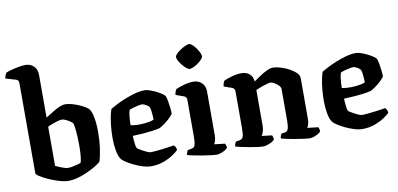

<svg xmlns="http://www.w3.org/2000/svg" viewBox="-74 -1032 2620 1263"><g transform="rotate(-10 1236.0 -400.0)"><path d="M293.5 0Q268 0 232.8 -10.2Q197.5 -20.5 164.2 -35.5Q131 -50.5 108.8 -64.8Q86.5 -79 86.5 -86.5V-688Q86.5 -696.5 82.8 -704.5Q79 -712.5 69 -715L0.5 -735Q2.5 -748.5 6.8 -758.2Q11 -768 14 -772Q25 -777 48.2 -783.5Q71.5 -790 98.2 -795Q125 -800 145.5 -800Q180.5 -800 201.8 -777.8Q223 -755.5 223 -721V-435Q235 -442 251.8 -452.8Q268.5 -463.5 287.5 -474.5Q306.5 -485.5 324.8 -492.8Q343 -500 357 -500Q374 -500 397 -494.5Q420 -489 443 -479.5Q466 -470 485.2 -458.8Q504.5 -447.5 513.5 -436.5Q523.5 -420 529.2 -396.2Q535 -372.5 537.8 -343.5Q540.5 -314.5 540.5 -282.5Q540.5 -224.5 532.8 -171.2Q525 -118 514.5 -88Q502 -76.5 477.5 -61.8Q453 -47 421.8 -32.8Q390.5 -18.5 357.2 -9.2Q324 0 293.5 0ZM305.5 -84.5Q319 -84.5 336 -87.8Q353 -91 368.5 -95.2Q384 -99.5 391.5 -102.5Q397 -115 400 -147.2Q403 -179.5 403 -213.5Q403 -249 401.5 -277Q400 -305 397.5 -326.8Q395 -348.5 391.5 -364.5Q388 -372 374 -381.2Q360 -390.5 344.8 -397.5Q329.5 -404.5 320.5 -404.5Q309 -404.5 291.8 -399.8Q274.5 -395 256.2 -388.2Q238 -381.5 223 -374V-112.5Q235 -106.5 250.2 -100Q265.5 -93.5 280.5 -89Q295.5 -84.5 305.5 -84.5Z M847.5 0Q820.5 0 789.5 -9.8Q758.5 -19.5 730 -33.5Q701.5 -47.5 681.5 -61Q661.5 -74.5 656.5 -82Q641 -103.5 634 -143.2Q627 -183 627 -226Q627 -264 630.5 -301Q634 -338 640.2 -368.8Q646.5 -399.5 653 -417Q667.5 -426 694.8 -440Q722 -454 755.5 -467.5Q789 -481 823.5 -490.5Q858 -500 887.5 -500Q906.5 -500 933.2 -489.8Q960 -479.5 984.5 -465.2Q1009 -451 1019 -439Q1024.5 -427 1028.8 -403.5Q1033 -380 1035.8 -355.8Q1038.5 -331.5 1038 -316.5Q1025.5 -299.5 1008 -283.8Q990.5 -268 973.2 -256Q956 -244 943.5 -237.5Q922.5 -232 893 -228Q863.5 -224 829.8 -221.5Q796 -219 760.5 -218Q762 -185.5 765 -162.8Q768 -140 772 -135Q774.5 -131.5 785.8 -124.5Q797 -117.5 811 -110Q825 -102.5 838.5 -97Q852 -91.5 859.5 -91.5Q873 -91.5 893.5 -93.5Q914 -95.5 936.8 -98.2Q959.5 -101 980.5 -104Q1001.5 -107 1016 -109.5Q1020.5 -105 1025.5 -97Q1030.5 -89 1031.5 -76Q1017.5 -61.5 989.8 -43.5Q962 -25.5 925.5 -12.8Q889 0 847.5 0ZM822 -284Q838.5 -284.5 855.8 -286.2Q873 -288 888.5 -291.2Q904 -294.5 914 -299.5Q914 -310.5 912.8 -327Q911.5 -343.5 909.5 -359.5Q907.5 -375.5 903.5 -384Q899.5 -390.5 890.2 -397Q881 -403.5 871.5 -407.5Q862 -411.5 855.5 -411.5Q847.5 -411.5 830.5 -408.2Q813.5 -405 796.5 -400Q779.5 -395 770.5 -390.5Q766 -378 763.2 -360Q760.5 -342 759.5 -323.5Q758.5 -305 758.5 -289.5Q772 -286.5 789.2 -285Q806.5 -283.5 822 -284Z M1282.5 0Q1272 0 1245.8 -3.2Q1219.5 -6.5 1188 -11.8Q1156.5 -17 1129.5 -22.5Q1102.5 -28 1090.5 -32Q1090.5 -39.5 1093.8 -48.2Q1097 -57 1100.5 -63L1126 -67.5Q1136.5 -69.5 1143 -75.2Q1149.5 -81 1152.5 -97.2Q1155.5 -113.5 1155.5 -146V-388Q1155.5 -397.5 1151.2 -404.8Q1147 -412 1138.5 -415L1084 -434.5Q1085.5 -446 1088.8 -455.8Q1092 -465.5 1097.5 -472Q1115.5 -480.5 1150 -490.2Q1184.5 -500 1214.5 -500Q1249.5 -500 1271 -477.8Q1292.5 -455.5 1292.5 -421V-127Q1292.5 -106 1287.2 -91Q1282 -76 1278 -70.5L1350 -62Q1352 -58 1354.5 -50.2Q1357 -42.5 1357 -33Q1352 -25.5 1338.2 -17.8Q1324.5 -10 1309.5 -5Q1294.5 0 1282.5 0ZM1206.2 -586.5Q1198 -586.5 1185.2 -597Q1172.5 -607.5 1160 -622.5Q1147.5 -637.5 1139 -653Q1130.5 -668.5 1130.5 -678.5Q1130.5 -687.5 1141.8 -699.3Q1153.1 -711.1 1169.8 -722.3Q1186.5 -733.5 1203 -741Q1219.5 -748.5 1228.8 -748.5Q1238.2 -748.5 1250.4 -738Q1262.7 -727.5 1273.8 -711.7Q1284.8 -695.9 1292.4 -680.7Q1300 -665.5 1300 -654.9Q1300 -646.7 1289.5 -635Q1278.9 -623.3 1263.7 -612.1Q1248.5 -601 1232.6 -593.8Q1216.8 -586.5 1206.2 -586.5Z M1592.5 0Q1582.5 0 1557.8 -3.2Q1533 -6.5 1503.8 -11.8Q1474.5 -17 1449.2 -22.5Q1424 -28 1412 -32Q1412 -40 1415.2 -48.5Q1418.5 -57 1421.5 -63L1447.5 -67.5Q1464.5 -70.5 1470.8 -85.2Q1477 -100 1477 -146V-388Q1477 -397 1473 -404.2Q1469 -411.5 1459.5 -415L1405 -434.5Q1407 -447.5 1410 -456.5Q1413 -465.5 1418.5 -472Q1435.5 -480 1470.2 -490Q1505 -500 1535.5 -500Q1568.5 -500 1589.5 -481.5Q1610.5 -463 1612.5 -431Q1631 -444 1654.8 -460.2Q1678.5 -476.5 1702.8 -488.2Q1727 -500 1745 -500Q1768 -500 1797.2 -491.2Q1826.5 -482.5 1853.2 -468Q1880 -453.5 1897.2 -436.2Q1914.5 -419 1914.5 -401.5V-127Q1914.5 -106 1909.5 -91.2Q1904.5 -76.5 1900 -70.5L1972.5 -62Q1974.5 -58 1977 -49.8Q1979.5 -41.5 1979.5 -33Q1974.5 -25.5 1960.8 -17.8Q1947 -10 1932 -5Q1917 0 1905 0Q1894.5 0 1868.8 -3.2Q1843 -6.5 1812.2 -11.8Q1781.5 -17 1755.2 -22.5Q1729 -28 1717 -32Q1717 -40.5 1720.2 -49Q1723.5 -57.5 1726.5 -63L1748.5 -66Q1759 -67.5 1765.2 -73.8Q1771.5 -80 1774.8 -96.5Q1778 -113 1778 -146V-353Q1778 -361 1770.8 -370.2Q1763.5 -379.5 1752.8 -387.5Q1742 -395.5 1731.5 -400.8Q1721 -406 1715 -406Q1707.5 -406 1693.5 -402.5Q1679.5 -399 1664 -393.8Q1648.5 -388.5 1634.8 -383Q1621 -377.5 1613.5 -374V-135Q1613.5 -114.5 1607.8 -97Q1602 -79.5 1595.5 -70.5L1664 -62Q1665.5 -59.5 1668 -51Q1670.5 -42.5 1670.5 -33Q1665.5 -25.5 1651 -17.8Q1636.5 -10 1620.2 -5Q1604 0 1592.5 0Z M2258.5 0Q2231.5 0 2200.5 -9.8Q2169.5 -19.5 2141 -33.5Q2112.5 -47.5 2092.5 -61Q2072.5 -74.5 2067.5 -82Q2052 -103.5 2045 -143.2Q2038 -183 2038 -226Q2038 -264 2041.5 -301Q2045 -338 2051.2 -368.8Q2057.5 -399.5 2064 -417Q2078.5 -426 2105.8 -440Q2133 -454 2166.5 -467.5Q2200 -481 2234.5 -490.5Q2269 -500 2298.5 -500Q2317.5 -500 2344.2 -489.8Q2371 -479.5 2395.5 -465.2Q2420 -451 2430 -439Q2435.5 -427 2439.8 -403.5Q2444 -380 2446.8 -355.8Q2449.5 -331.5 2449 -316.5Q2436.5 -299.5 2419 -283.8Q2401.5 -268 2384.2 -256Q2367 -244 2354.5 -237.5Q2333.5 -232 2304 -228Q2274.5 -224 2240.8 -221.5Q2207 -219 2171.5 -218Q2173 -185.5 2176 -162.8Q2179 -140 2183 -135Q2185.5 -131.5 2196.8 -124.5Q2208 -117.5 2222 -110Q2236 -102.5 2249.5 -97Q2263 -91.5 2270.5 -91.5Q2284 -91.5 2304.5 -93.5Q2325 -95.5 2347.8 -98.2Q2370.5 -101 2391.5 -104Q2412.5 -107 2427 -109.5Q2431.5 -105 2436.5 -97Q2441.5 -89 2442.5 -76Q2428.5 -61.5 2400.8 -43.5Q2373 -25.5 2336.5 -12.8Q2300 0 2258.5 0ZM2233 -284Q2249.5 -284.5 2266.8 -286.2Q2284 -288 2299.5 -291.2Q2315 -294.5 2325 -299.5Q2325 -310.5 2323.8 -327Q2322.5 -343.5 2320.5 -359.5Q2318.5 -375.5 2314.5 -384Q2310.5 -390.5 2301.2 -397Q2292 -403.5 2282.5 -407.5Q2273 -411.5 2266.5 -411.5Q2258.5 -411.5 2241.5 -408.2Q2224.5 -405 2207.5 -400Q2190.5 -395 2181.5 -390.5Q2177 -378 2174.2 -360Q2171.5 -342 2170.5 -323.5Q2169.5 -305 2169.5 -289.5Q2183 -286.5 2200.2 -285Q2217.5 -283.5 2233 -284Z"/></g></svg>

Font: Texturina Medium
Style: Regular
Weight: 500
Designer: Guillermo Torres Carreño
Foundry: Omnibus-Type
Version: Version 1.003